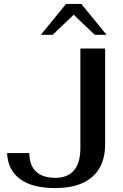

<svg xmlns="http://www.w3.org/2000/svg" viewBox="-20 -947 628 977"><path d="M16 -168H129Q130 -104 164.5 -73Q199 -42 262 -42Q324 -42 356.5 -80Q389 -118 389 -193V-700H515V-213Q515 -104 449.5 -47Q384 10 261 10Q144 10 82 -36Q20 -82 16 -168ZM316 -927H394L522 -770H462L355 -872L248 -770H188Z"/></svg>

Font: Fahkwang Medium
Style: Regular
Weight: 500
Version: Version 1.000; ttfautohint (v1.6)